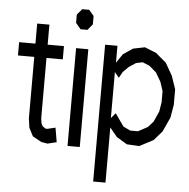

<svg xmlns="http://www.w3.org/2000/svg" viewBox="-64 -886 1129 1146"><g transform="rotate(5 500.5 -313.5)"><path d="M284.7 -104.5 299.3 -18.6 245.1 -5.4 208 -11.7 154.8 -41 129.4 -90.3 121.6 -145.5V-514.2H23.9V-593.8H121.6V-713.9H194.8V-593.8H292.5V-514.2H194.8V-153.3L199.2 -122.6L207.5 -106.4L226.1 -93.3H237.3Z M365.7 -2V-587.9H439V-2ZM382.3 -702.6 352.5 -738.3V-788.1L382.3 -822.8H423.8L453.1 -788.1V-738.3L423.8 -702.6Z M976.1 -301.8 962.9 -224.1 923.3 -137.7 875 -82 792 -38.6 717.8 -42.5 654.3 -80.6 610.4 -134.3V196.3H536.6V-623.5H610.4V-522L647 -575.7L704.6 -614.7L774.9 -628.9L843.8 -601.1L906.7 -547.9L949.2 -473.6L976.1 -394.5ZM902.3 -310.5V-377.4L884.3 -432.1L853 -485.4L810.1 -522L769 -538.6L729.5 -530.3L688 -502.9L655.3 -470.2L635.3 -434.1L608.9 -465.8V-189.9L635.3 -221.7L688 -146.5L730.5 -126H776.9L834 -156.7L865.2 -191.9L893.1 -254.4Z"/></g></svg>

Font: Gap Sans
Style: Regular
Weight: 400
Designer: Alexandre Liziard and Étienne Ozeray
Foundry: Interstices.io
Version: Version 1.6.1 - December 3. 2014